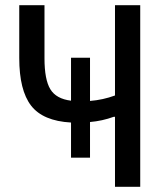

<svg xmlns="http://www.w3.org/2000/svg" viewBox="-20 -718 640 738"><path d="M253 -112V-247Q145 -253 99.5 -312Q54 -371 54 -495V-698H151V-494Q151 -412 173.5 -375Q196 -338 253 -331V-496H326V-330Q376 -334 422 -351V-698H519V0H422V-269H417Q373 -253 326 -249V-112Z"/></svg>

Font: IBM Plex Mono Text
Style: Regular
Weight: 450
Designer: Mike Abbink, Paul van der Laan, Pieter van Rosmalen
Foundry: Bold Monday
Version: Version 2.000